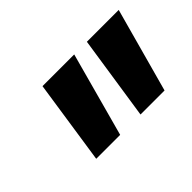

<svg xmlns="http://www.w3.org/2000/svg" viewBox="-54 -862 554 554"><g transform="rotate(-45 222.5 -585.0)"><path d="M275.9 -456.1 314.9 -713.9H444.8L374 -456.1ZM95.2 -456.1 133.8 -713.9H263.2L192.9 -456.1Z"/></g></svg>

Font: Open Sans Condensed
Style: Bold Italic
Weight: 700
Width: 3
Italic angle: -12°
Designer: Monotype Design Team
Foundry: Monotype Imaging Inc.
Version: Version 3.003; ttfautohint (v1.8.4)